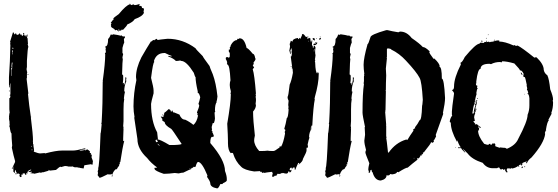

<svg xmlns="http://www.w3.org/2000/svg" viewBox="-20 -919 3039 1045"><path d="M50.3 -742.2H54.2L58.1 -732.4H62V-736.3H67.9Q67.9 -734.9 71.8 -728.5H73.7Q74.7 -728.5 79.6 -732.4L83.5 -730.5V-736.3H89.4V-730.5H91.3L95.2 -732.4Q99.1 -727.5 99.1 -724.6H105Q105 -730.5 108.9 -730.5L105 -738.3L108.9 -740.2L112.8 -734.4Q110.8 -731 110.8 -726.6Q115.2 -726.6 118.7 -724.6Q118.7 -726.6 120.6 -726.6V-718.8H122.6Q124 -730.5 128.4 -730.5H130.4Q126.5 -711.4 126.5 -709L130.4 -710.9H132.3Q132.3 -709 130.4 -705.1Q132.3 -688.5 132.3 -679.7H130.4L134.3 -664.1Q130.4 -657.7 126.5 -587.9V-554.7L124.5 -543Q126.5 -527.3 128.4 -527.3L126.5 -517.6V-494.1Q126.5 -492.2 124.5 -492.2L134.3 -410.2Q134.3 -408.2 132.3 -408.2Q138.2 -345.2 147.9 -283.2H149.9L147.9 -279.3Q159.7 -186.5 159.7 -152.3H157.7L159.7 -148.4V-132.8H163.6Q163.6 -130.9 161.6 -127Q165.5 -106 165.5 -99.6Q163.6 -95.7 163.6 -93.8Q188.5 -84 198.7 -84L222.2 -85.9L226.1 -84Q284.7 -99.6 316.9 -99.6H376.5Q397.5 -99.6 439 -111.3H444.8Q444.8 -105.5 437 -105.5H431.2V-103.5Q429.2 -103.5 429.2 -105.5Q414.6 -101.6 413.6 -101.6V-99.6H425.3Q427.7 -99.6 446.8 -103.5H452.6V-107.4Q467.3 -99.1 470.2 -93.8Q468.3 -89.8 468.3 -87.9L476.1 -84L474.1 -80.1V-78.1Q480 -78.1 480 -74.2Q478 -70.8 478 -66.4H480L478 -62.5Q485.8 -43.9 485.8 -41L483.9 -29.3L485.8 -25.4L481.9 -23.4H478Q476.1 -23.4 476.1 -25.4L439 -19.5L435.1 -2Q409.7 -4.9 409.7 -7.8L405.8 -5.9Q399.9 -7.8 399.9 -9.8L396 -7.8Q394 -7.8 394 -9.8L390.1 -7.8Q386.7 -7.8 372.6 -13.7Q369.1 -11.7 364.7 -11.7L360.8 -13.7L356.9 -11.7Q343.3 -15.6 333.5 -15.6Q314.5 -9.8 313 -9.8L309.1 -11.7Q304.2 -11.7 284.7 5.9Q280.3 5.9 249.5 9.8Q249.5 5.9 245.6 5.9H243.7L245.6 9.8Q228 15.6 212.4 19.5V17.6L202.6 21.5Q198.7 19.5 196.8 19.5Q166 27.3 161.6 27.3L163.6 23.4H161.6L157.7 25.4L153.8 23.4Q149.9 25.4 147.9 25.4L146 21.5Q149.4 19.5 153.8 19.5V15.6L140.1 17.6V15.6L136.2 17.6H134.3Q134.3 13.2 147.9 7.8L149.9 3.9H147.9Q128.4 9.3 128.4 23.4Q130.4 23.4 130.4 25.4H128.4L122.6 21.5V23.4Q124.5 27.3 124.5 29.3L118.7 33.2Q114.7 28.3 114.7 23.4L110.8 25.4H108.9L105 23.4Q105 25.4 103 25.4L105 29.3V31.2H103L99.1 29.3Q99.1 33.2 95.2 33.2L97.2 37.1V41Q97.2 44.9 93.3 44.9H91.3Q88.4 44.9 85.4 37.1Q87.4 33.7 87.4 29.3Q82.5 25.4 79.6 25.4L69.8 27.3V25.4L71.8 21.5Q68.8 21.5 64 5.9H62Q62 13.7 60.1 13.7L62 17.6Q62 21.5 58.1 21.5L52.2 13.7V9.8Q52.2 7.8 54.2 7.8L52.2 3.9Q54.2 0 54.2 -2H52.2Q48.3 0 46.4 0H44.4V-2H48.3V-7.8L62 -37.1V-43Q54.2 -68.4 44.4 -115.2Q44.4 -116.7 46.4 -127Q42.5 -170.4 42.5 -193.4Q37.6 -193.4 32.7 -228.5H30.8L32.7 -242.2Q32.7 -246.6 30.8 -250Q30.8 -252 32.7 -252Q28.8 -269 28.8 -279.3H30.8Q30.8 -281.2 28.8 -281.2Q30.8 -304.7 32.7 -304.7L30.8 -324.2V-384.8Q36.6 -384.8 36.6 -398.4Q32.7 -398.4 32.7 -402.3Q36.6 -402.3 36.6 -406.2V-464.8H34.7Q34.7 -443.4 30.8 -443.4H28.8Q28.8 -449.2 30.8 -449.2L28.8 -459V-498Q34.7 -580.1 36.6 -675.8L34.7 -679.7Q36.6 -683.1 36.6 -687.5L34.7 -691.4ZM48.3 -660.2V-652.3H52.2V-656.2Q52.2 -660.2 48.3 -660.2ZM48.3 -646.5 46.4 -636.7V-632.8Q50.3 -632.8 50.3 -636.7V-646.5ZM46.4 -630.9V-623H48.3V-630.9ZM44.4 -578.1Q44.4 -575.7 42.5 -558.6L44.4 -548.8Q40.5 -548.8 40.5 -546.9V-505.9H42.5V-541Q46.4 -541 46.4 -544.9Q46.4 -546.9 44.4 -546.9L46.4 -550.8V-564.5L48.3 -578.1ZM130.4 -515.6H134.3V-511.7H130.4ZM28.8 -425.8H32.7V-421.9H28.8ZM151.9 -125V-119.1H153.8V-125ZM151.9 -105.5V-101.6H153.8V-105.5ZM157.7 -105.5V-101.6H159.7V-105.5ZM442.9 -99.6V-97.7H446.8V-99.6ZM54.2 -11.7V-5.9H56.2V-11.7ZM62 25.4H65.9Q69.8 25.9 69.8 29.3H65.9Q62 29.3 62 25.4Z M595.7 -732.4Q625 -728.5 636.7 -724.6Q640.6 -726.6 642.6 -726.6Q642.6 -723.6 648.4 -720.7H660.2V-714.8L654.3 -707L656.2 -687.5Q652.3 -681.6 646.5 -658.2V-630.9L650.4 -625L646.5 -607.4Q646.5 -601.1 648.4 -597.7Q646.5 -592.3 644.5 -513.7Q647.5 -513.7 650.4 -507.8V-484.4L648.4 -464.8L654.3 -468.8V-457Q658.7 -457 662.1 -482.4V-498H664.1Q668 -497.6 668 -494.1L666 -482.4L668 -478.5Q656.2 -452.6 656.2 -421.9L660.2 -419.9Q656.2 -403.8 654.3 -382.8Q654.3 -380.9 656.2 -380.9Q652.3 -361.8 652.3 -324.2V-259.8Q652.3 -249 650.4 -232.4Q652.3 -229.5 652.3 -220.7H650.4Q650.4 -218.8 652.3 -218.8Q650.4 -182.6 650.4 -166V-150.4L654.3 -152.3H656.2Q646.5 -115.7 634.8 -37.1L630.9 -35.2L632.8 -31.2L630.9 -27.3Q632.8 -27.3 632.8 -25.4Q628.9 -23.4 627 -23.4Q628.9 -19.5 628.9 -17.6Q619.1 -6.8 619.1 -3.9Q619.1 -1 611.3 3.9Q611.3 2 609.4 2Q594.7 16.1 591.8 31.2H587.9V27.3Q582 29.3 582 31.2L578.1 29.3Q576.2 29.3 576.2 31.2L566.4 29.3Q528.8 48.8 521.5 48.8Q521.5 46.9 511.7 35.2V33.2L513.7 21.5Q511.7 17.6 511.7 15.6Q511.7 12.2 515.6 0L513.7 -3.9Q520.5 -3.9 527.3 -193.4Q529.3 -193.4 533.2 -242.2Q533.2 -244.1 531.2 -244.1L533.2 -253.9Q539.1 -353.5 539.1 -476.6H541Q541 -478.5 539.1 -478.5Q552.7 -576.2 552.7 -623Q550.8 -627 550.8 -628.9Q553.7 -628.9 556.6 -636.7Q554.7 -640.6 554.7 -642.6H556.6L554.7 -646.5V-650.4L556.6 -660.2H552.7V-666Q568.4 -666 568.4 -707Q578.1 -716.3 582 -730.5H587.9L591.8 -728.5Q592.3 -732.4 595.7 -732.4ZM593.8 35.2V37.1Q593.8 41 589.8 41H587.9V37.1Q589.8 37.1 593.8 35.2ZM624 -746.6V-750.5L628.9 -758.3V-760.3H626.5Q624.5 -750.5 619.6 -750.5Q619.6 -756.3 615.2 -756.3Q610.8 -754.4 606 -754.4Q606 -759.8 587.4 -770L583 -777.8L585.4 -781.7Q583 -785.6 583 -787.6Q587.4 -787.6 587.4 -791.5Q583 -791.5 583 -795.4Q595.2 -813 599.1 -813L596.7 -816.9Q596.7 -822.3 626.5 -842.3Q667.5 -891.6 686 -895V-898.9H688Q688 -895 695.3 -891.1Q702.6 -895 709 -895Q709.5 -891.1 713.4 -891.1Q720.7 -891.1 738.8 -897L740.7 -893.1Q736.3 -892.6 736.3 -889.2Q752.4 -885.7 752.4 -881.3V-875.5Q763.7 -875 763.7 -869.6Q763.7 -865.7 761.2 -854L763.7 -850.1Q755.9 -829.6 713.4 -814.9Q703.1 -798.3 672.4 -785.6Q672.4 -779.8 649.4 -756.3Q644.5 -758.3 642.6 -758.3Q639.2 -750.5 633.3 -750.5L635.7 -754.4V-756.3Q633.8 -756.3 624 -746.6Z M833.5 -708 837.4 -701.2Q847.7 -703.6 892.1 -708Q975.1 -708 1044.4 -656.2Q1044.4 -652.3 1083.5 -613.3Q1083.5 -609.4 1120.6 -559.6Q1120.6 -555.2 1138.2 -514.6Q1155.8 -467.3 1163.6 -394Q1161.1 -368.2 1157.7 -368.2L1159.7 -364.3Q1149.9 -351.1 1149.9 -316.9Q1151.9 -312.5 1151.9 -310.5Q1147.9 -310.5 1147.9 -303.7L1149.9 -273.9Q1149.9 -265.1 1144 -248L1140.1 -250H1138.2L1132.3 -228.5V-224.6Q1132.3 -219.7 1134.3 -215.8Q1132.3 -211.9 1132.3 -207Q1136.2 -206.5 1136.2 -203.1V-196.3Q1138.7 -196.3 1144 -179.2Q1144 -176.3 1138.2 -172.9Q1136.2 -172.9 1136.2 -174.8Q1124.5 -174.8 1124.5 -140.6Q1204.6 -47.9 1204.6 11.7Q1214.4 37.1 1214.4 54.7V63.5Q1212.4 70.3 1192.9 78.6Q1192.9 83 1189 83H1179.2Q1169.4 106.4 1161.6 106.4Q1124.5 99.6 1124.5 78.6Q1124.5 68.8 1106.9 43.9Q1108.9 36.6 1108.9 35.6Q1078.6 -37.6 1058.1 -37.6Q1051.8 -37.6 1044.4 -11.7L1040.5 -9.8Q1036.6 -11.7 1034.7 -11.7Q1034.7 -9.8 1021 -1V-5.4H1019V-1Q1021 -1 1021 1Q1017.1 1 978 20.5Q968.3 20.5 952.6 24.9Q935.5 22.5 931.2 22.5Q897.5 26.9 876.5 26.9H870.6Q821.8 10.3 821.8 1Q821.8 -1 819.8 -5.4Q828.1 -5.4 835.4 -7.3Q801.8 -31.7 780.8 -59.1Q728 -107.9 728 -162.1L710.4 -280.3H712.4Q706.5 -313 706.5 -340.3Q707 -413.6 722.2 -482.4Q720.2 -494.1 720.2 -499.5Q720.2 -547.9 749.5 -606.9Q778.8 -658.2 802.2 -694.8L806.2 -692.9Q806.2 -696.3 814 -701.2H815.9L819.8 -699.2Q819.8 -702.6 833.5 -708ZM817.9 -587.4Q819.8 -583.5 819.8 -581.1Q813 -581.1 802.2 -495.1Q815.9 -442.9 815.9 -426.3V-411.1Q802.2 -361.3 802.2 -353.5Q802.2 -258.8 835.4 -198.7L839.4 -162.1Q837.4 -162.1 837.4 -160.2Q851.1 -160.2 901.9 -129.9H929.2Q968.3 -131.3 968.3 -136.2Q915 -217.8 911.6 -217.8Q876.5 -237.8 876.5 -254.4Q862.8 -261.7 862.8 -265.1V-267.6L864.7 -271.5Q861.8 -271.5 855 -284.7H856.9L868.7 -282.2H870.6Q864.7 -290 864.7 -297.4Q869.1 -297.4 870.6 -286.6H872.6Q872.6 -298.8 874.5 -301.8Q872.6 -301.8 872.6 -303.7Q880.9 -308.6 897.9 -325.2Q909.7 -321.8 909.7 -312.5H915.5V-316.9H919.4Q919.4 -311.5 923.3 -306.2Q925.3 -306.2 925.3 -308.1Q926.3 -308.1 956.5 -295.4Q967.8 -267.6 987.8 -267.6Q1011.2 -256.8 1032.7 -239.3Q1051.3 -254.4 1058.1 -291Q1054.2 -291 1054.2 -295.4V-297.4L1056.2 -301.8Q1052.2 -301.8 1052.2 -306.2V-308.1Q1064 -335.9 1064 -344.7V-346.7Q1060.1 -352.1 1060.1 -353.5Q1065.4 -368.2 1069.8 -389.6Q1064 -413.6 1056.2 -413.6V-421.9Q1044.4 -473.6 1044.4 -499.5Q1041.5 -499.5 1034.7 -522.9Q994.1 -587.4 966.3 -587.4Q964.4 -587.4 960.4 -589.8Q949.7 -587.4 942.9 -587.4H937Q924.3 -601.6 896 -611.3V-615.2Q910.6 -611.3 913.6 -611.3V-615.2Q908.7 -615.2 878.4 -630.4H874.5Q831.5 -630.4 817.9 -587.4ZM829.6 -160.2 825.7 -151.4Q829.6 -151.4 829.6 -145L839.4 -147Q836.9 -155.8 829.6 -160.2ZM837.4 -136.2Q837.4 -133.3 847.2 -125.5H849.1Q849.1 -127.9 839.4 -136.2ZM1011.2 -2.9V-1H1015.1V-2.9Z M1627 -733.9H1628.9Q1635.7 -731.9 1644.5 -718.3H1650.4Q1651.4 -718.3 1658.2 -720.2V-716.3H1652.3V-708.5H1656.2L1662.1 -712.4H1666Q1666 -706.5 1669.9 -706.5V-704.6L1668 -700.7Q1671.9 -700.7 1671.9 -689H1673.8L1675.8 -698.7H1679.7L1677.7 -675.3L1683.6 -663.6Q1681.6 -663.6 1681.6 -661.6L1685.5 -659.7H1687.5V-669.4H1691.4Q1694.3 -669.4 1697.3 -659.7L1695.3 -646V-634.3Q1695.3 -626.5 1697.3 -618.7Q1695.3 -597.2 1693.4 -597.2L1695.3 -593.3V-587.4Q1695.3 -585.4 1693.4 -585.4Q1695.3 -581.5 1695.3 -579.6Q1697.3 -521 1707 -519V-524.9H1709Q1714.8 -524.9 1714.8 -517.1Q1714.8 -464.4 1693.4 -390.1Q1693.4 -382.3 1691.4 -382.3L1693.4 -378.4Q1685.5 -342.3 1679.7 -235.8Q1675.8 -233.9 1673.8 -233.9L1675.8 -224.1L1671.9 -226.1V-220.2Q1675.8 -220.2 1675.8 -218.3Q1663.6 -201.2 1662.1 -175.3Q1664.1 -171.4 1664.1 -169.4Q1660.2 -160.6 1654.3 -132.3Q1656.2 -125 1656.2 -116.7Q1652.8 -114.7 1648.4 -114.7V-99.1Q1648.4 -91.3 1628.9 -54.2Q1628.9 -41.5 1605.5 -22.9V-24.9Q1609.4 -29.8 1609.4 -30.8Q1607.4 -30.8 1603.5 -32.7Q1587.9 0.5 1587.9 4.4H1584V-7.3H1574.2Q1574.2 -1.5 1570.3 -1.5Q1566.4 -1.5 1566.4 -7.3Q1556.6 -5.9 1556.6 6.3Q1558.6 6.3 1562.5 8.3Q1563 4.4 1566.4 4.4V6.3Q1566.4 17.1 1556.6 20Q1554.7 16.1 1554.7 14.2H1548.8Q1548.8 25.9 1537.1 25.9Q1523.4 24.4 1523.4 22L1519.5 23.9L1515.6 22Q1505.9 27.8 1500 27.8H1496.1L1492.2 25.9Q1484.4 33.2 1484.4 37.6H1474.6Q1472.7 43.5 1462.9 43.5L1460.9 39.6Q1464.8 24.9 1464.8 22Q1460.9 22 1460.9 16.1Q1424.8 20 1419.9 22Q1416 20 1414.1 20L1410.2 22Q1404.3 22 1404.3 16.1H1400.4L1396.5 18.1V12.2Q1369.6 14.2 1363.3 14.2Q1309.6 6.3 1293 -11.2Q1262.2 -39.1 1248 -85.4Q1244.1 -87.4 1242.2 -87.4Q1238.3 -85.4 1236.3 -85.4Q1220.7 -100.1 1220.7 -140.1V-151.9Q1220.7 -178.7 1216.8 -245.6Q1236.3 -359.4 1236.3 -405.8Q1236.3 -407.7 1234.4 -407.7L1236.3 -417.5V-423.3Q1230.5 -442.4 1230.5 -456.5Q1230.5 -470.7 1234.4 -481.9Q1230 -565.9 1218.8 -565.9Q1214.8 -574.2 1214.8 -575.7L1216.8 -579.6Q1212.9 -591.8 1209 -597.2V-603Q1209 -607.9 1216.8 -608.9Q1223.1 -605 1226.6 -605L1230.5 -610.8V-630.4Q1224.6 -638.2 1224.6 -642.1Q1226.6 -646 1226.6 -647.9Q1224.6 -647.9 1224.6 -649.9H1226.6L1230.5 -647.9Q1230.5 -655.8 1232.4 -655.8L1230.5 -659.7V-661.6Q1234.9 -661.6 1236.3 -673.3Q1251.5 -700.7 1269.5 -700.7L1273.4 -708.5L1277.3 -706.5L1283.2 -710.4H1285.2Q1310.5 -710.4 1322.3 -657.7Q1330.1 -657.7 1355.5 -626.5Q1365.2 -626.5 1369.1 -601.1Q1371.1 -601.1 1371.1 -599.1Q1371.1 -592.3 1359.4 -577.6L1361.3 -573.7Q1358.9 -564 1355.5 -564L1363.3 -550.3Q1361.3 -550.3 1355.5 -542.5Q1365.2 -512.2 1373 -409.7Q1373 -407.7 1371.1 -407.7L1373 -397.9Q1373 -394 1371.1 -394L1373 -380.4V-370.6Q1373 -363.8 1371.1 -353Q1373 -349.1 1373 -347.2Q1373 -329.6 1357.4 -312Q1357.4 -265.1 1367.2 -181.2Q1363.3 -163.6 1363.3 -155.8Q1363.3 -127.9 1390.6 -97.2H1408.2Q1423.3 -97.2 1435.5 -99.1Q1445.3 -97.2 1460.9 -97.2H1468.8Q1476.1 -97.2 1496.1 -112.8Q1502 -112.8 1502 -122.6H1505.9L1509.8 -120.6Q1522.5 -141.6 1531.2 -190.9V-194.8Q1529.3 -198.7 1529.3 -200.7Q1533.2 -207 1533.2 -212.4Q1530.3 -212.4 1527.3 -218.3Q1535.2 -242.7 1541 -276.9Q1547.9 -276.9 1550.8 -321.8L1548.8 -331.5L1550.8 -335.4Q1548.8 -343.3 1548.8 -349.1Q1548.8 -353.5 1550.8 -370.6Q1544.9 -381.3 1544.9 -392.1Q1549.3 -392.1 1556.6 -458.5Q1566.4 -478.5 1574.2 -522.9Q1572.3 -543.5 1572.3 -546.4H1568.4V-550.3Q1568.4 -552.2 1570.3 -552.2L1562.5 -610.8Q1568.4 -610.8 1568.4 -630.4Q1568.4 -632.3 1566.4 -636.2Q1568.4 -640.1 1568.4 -642.1L1566.4 -655.8H1564.5Q1564.5 -650.9 1560.5 -646Q1562.5 -635.3 1562.5 -628.4V-626.5H1558.6Q1558.6 -633.3 1554.7 -644Q1558.6 -661.6 1558.6 -667.5Q1558.6 -668.9 1556.6 -679.2Q1562.5 -693.8 1562.5 -696.8H1564.5Q1565.4 -696.8 1570.3 -692.9H1572.3Q1572.3 -708 1601.6 -712.4Q1603.5 -708.5 1603.5 -706.5H1607.4V-712.4H1611.3V-708.5H1615.2Q1615.2 -710.4 1625 -730Q1623 -730 1623 -731.9ZM1720.7 -720.2H1724.6V-718.3H1720.7ZM1724.6 -714.4 1726.6 -710.4V-708.5Q1726.6 -705.6 1720.7 -702.6Q1716.8 -702.6 1716.8 -706.5Q1716.8 -709.5 1724.6 -714.4ZM1689.5 -712.4 1693.4 -706.5V-698.7H1691.4Q1682.6 -702.6 1681.6 -706.5V-710.4Q1682.6 -710.4 1689.5 -712.4ZM1705.1 -712.4V-708.5H1701.2Q1701.7 -712.4 1705.1 -712.4ZM1669.9 -710.4H1671.9V-706.5H1669.9ZM1658.2 -696.8V-692.9H1660.2V-696.8ZM1697.3 -689Q1700.7 -687 1707 -687V-685.1Q1702.1 -673.3 1691.4 -673.3H1685.5V-675.3Q1688.5 -683.1 1691.4 -683.1Q1691.9 -679.2 1695.3 -679.2H1697.3V-681.2Q1695.3 -685.1 1695.3 -687Q1697.3 -687 1697.3 -689ZM1689.5 -649.9V-646Q1693.4 -646 1693.4 -649.9ZM1687.5 -644V-640.1H1691.4V-644ZM1562.5 -558.1H1566.4V-554.2H1562.5ZM1669.9 -218.3V-214.4H1671.9V-218.3Z M1834 -732.4Q1863.3 -728.5 1875 -724.6Q1878.9 -726.6 1880.9 -726.6Q1880.9 -723.6 1886.7 -720.7H1898.4V-714.8L1892.6 -707L1894.5 -687.5Q1890.6 -681.6 1884.8 -658.2V-630.9L1888.7 -625L1884.8 -607.4Q1884.8 -601.1 1886.7 -597.7Q1884.8 -592.3 1882.8 -513.7Q1885.7 -513.7 1888.7 -507.8V-484.4L1886.7 -464.8L1892.6 -468.8V-457Q1897 -457 1900.4 -482.4V-498H1902.3Q1906.2 -497.6 1906.2 -494.1L1904.3 -482.4L1906.2 -478.5Q1894.5 -452.6 1894.5 -421.9L1898.4 -419.9Q1894.5 -403.8 1892.6 -382.8Q1892.6 -380.9 1894.5 -380.9Q1890.6 -361.8 1890.6 -324.2V-259.8Q1890.6 -249 1888.7 -232.4Q1890.6 -229.5 1890.6 -220.7H1888.7Q1888.7 -218.8 1890.6 -218.8Q1888.7 -182.6 1888.7 -166V-150.4L1892.6 -152.3H1894.5Q1884.8 -115.7 1873 -37.1L1869.1 -35.2L1871.1 -31.2L1869.1 -27.3Q1871.1 -27.3 1871.1 -25.4Q1867.2 -23.4 1865.2 -23.4Q1867.2 -19.5 1867.2 -17.6Q1857.4 -6.8 1857.4 -3.9Q1857.4 -1 1849.6 3.9Q1849.6 2 1847.7 2Q1833 16.1 1830.1 31.2H1826.2V27.3Q1820.3 29.3 1820.3 31.2L1816.4 29.3Q1814.5 29.3 1814.5 31.2L1804.7 29.3Q1767.1 48.8 1759.8 48.8Q1759.8 46.9 1750 35.2V33.2L1752 21.5Q1750 17.6 1750 15.6Q1750 12.2 1753.9 0L1752 -3.9Q1758.8 -3.9 1765.6 -193.4Q1767.6 -193.4 1771.5 -242.2Q1771.5 -244.1 1769.5 -244.1L1771.5 -253.9Q1777.3 -353.5 1777.3 -476.6H1779.3Q1779.3 -478.5 1777.3 -478.5Q1791 -576.2 1791 -623Q1789.1 -627 1789.1 -628.9Q1792 -628.9 1794.9 -636.7Q1793 -640.6 1793 -642.6H1794.9L1793 -646.5V-650.4L1794.9 -660.2H1791V-666Q1806.6 -666 1806.6 -707Q1816.4 -716.3 1820.3 -730.5H1826.2L1830.1 -728.5Q1830.6 -732.4 1834 -732.4ZM1832 35.2V37.1Q1832 41 1828.1 41H1826.2V37.1Q1828.1 37.1 1832 35.2Z M2082 -754.9H2089.8Q2111.8 -749 2148.4 -743.2Q2154.8 -747.1 2158.2 -747.1Q2193.8 -747.1 2220.7 -711.9Q2264.2 -682.1 2281.2 -663.1Q2294.9 -663.1 2318.4 -639.6V-637.7Q2318.4 -635.7 2316.4 -635.7Q2316.4 -629.4 2339.8 -598.6L2343.8 -600.6Q2373 -573.2 2373 -557.6Q2371.1 -557.6 2371.1 -555.7Q2384.8 -555.7 2384.8 -491.2Q2397 -491.2 2402.3 -385.7Q2402.3 -358.9 2390.6 -303.7L2392.6 -299.8L2351.6 -184.6L2353.5 -176.8Q2342.8 -154.8 2339.8 -153.3L2341.8 -149.4Q2341.8 -146.5 2334 -141.6L2326.2 -145.5Q2326.2 -138.2 2289.1 -92.8Q2289.1 -88.9 2281.2 -88.9L2283.2 -85L2279.3 -79.1L2275.4 -81.1H2273.4V-79.1H2277.3V-75.2Q2274.4 -75.2 2271.5 -71.3Q2267.6 -73.2 2265.6 -73.2L2267.6 -69.3Q2264.2 -60.5 2255.9 -55.7L2250 -59.6V-57.6Q2252 -54.2 2252 -49.8Q2223.6 -28.3 2199.2 -6.8Q2188 -6.8 2148.4 18.6Q2145 16.6 2140.6 16.6Q2140.6 26.9 2113.3 30.3Q2109.9 28.3 2103.5 28.3Q2100.6 36.1 2089.8 36.1Q2085.9 34.2 2084 34.2Q2084 56.2 2052.7 63.5Q2020 63.5 2007.8 18.6Q2003.4 18.6 2002 4.9Q1994.1 6.8 1994.1 14.6H1996.1Q1994.1 21 1988.3 22.5L1986.3 18.6V16.6Q1986.3 14.6 1988.3 14.6Q1984.4 8.3 1984.4 2.9Q1984.4 -6.3 1990.2 -30.3Q1968.8 -82 1968.8 -88.9Q1969.2 -100.6 1972.7 -100.6Q1962.9 -135.7 1962.9 -153.3Q1966.8 -181.6 1966.8 -184.6V-188.5Q1966.8 -201.2 1964.8 -227.5H1966.8Q1953.1 -291.5 1953.1 -305.7Q1953.1 -411.6 1960.9 -461.9Q1960.9 -463.9 1959 -463.9L1960.9 -477.5V-501Q1960.9 -505.4 1962.9 -508.8Q1962.9 -510.7 1960.9 -510.7Q1960.9 -512.7 1962.9 -516.6Q1959 -545.9 1959 -565.4V-567.4Q1959 -602.1 1980.5 -678.7Q1984.9 -678.7 1996.1 -715.8Q1996.1 -730.5 2082 -754.9ZM2085.9 -651.4V-608.4Q2085.9 -606.4 2084 -606.4L2085.9 -602.5L2080.1 -545.9Q2080.1 -535.2 2082 -508.8Q2080.1 -465.8 2080.1 -428.7H2078.1L2080.1 -424.8V-418.9Q2080.1 -388.2 2078.1 -317.4H2076.2L2078.1 -313.5Q2078.1 -311.5 2076.2 -311.5Q2078.1 -296.9 2082 -239.3H2080.1L2082 -235.4V-178.7L2084 -168.9H2082Q2084 -162.6 2091.8 -88.9H2095.7Q2133.3 -142.1 2189.5 -159.2H2193.4L2197.3 -157.2Q2210.9 -180.7 2230.5 -208Q2228.5 -211.9 2228.5 -213.9Q2238.3 -221.7 2240.2 -221.7L2238.3 -225.6Q2253.4 -243.7 2263.7 -264.6Q2274.9 -264.6 2277.3 -342.8Q2278.8 -342.8 2281.2 -376Q2275.4 -475.1 2263.7 -495.1Q2247.6 -526.9 2189.5 -588.9Q2153.8 -627.9 2109.4 -649.4Q2108.9 -653.3 2095.7 -655.3H2089.8Q2085.9 -654.8 2085.9 -651.4ZM2232.4 -59.6V-55.7H2234.4V-59.6Z M2638.7 -731.9V-728H2634.8Q2635.3 -731.9 2638.7 -731.9ZM2625 -712.4H2628.9Q2628.9 -708.5 2625 -708.5ZM2671.9 -702.6H2673.8Q2673.8 -699.7 2668 -696.8V-698.7Q2668.5 -702.6 2671.9 -702.6ZM2603.5 -698.7 2605.5 -694.8V-690.9Q2601.6 -692.9 2599.6 -692.9V-694.8Q2600.1 -698.7 2603.5 -698.7ZM2681.6 -698.7H2697.3V-692.9Q2727.1 -692.9 2775.4 -671.4L2779.3 -673.3H2781.2L2787.1 -669.4H2789.1Q2793.5 -669.4 2796.9 -671.4Q2822.3 -658.7 2888.7 -605L2892.6 -606.9H2900.4Q2939.5 -569.3 2939.5 -538.6Q2942.9 -520 2959 -509.3Q2968.8 -488.8 2974.6 -433.1Q2990.2 -395.5 2990.2 -376.5L2988.3 -372.6L2990.2 -360.8Q2990.2 -330.1 2980.5 -304.2L2982.4 -300.3L2964.8 -267.1L2966.8 -263.2Q2958.5 -257.3 2951.2 -212.4Q2953.1 -212.4 2953.1 -210.4Q2950.2 -210.4 2945.3 -194.8L2947.3 -190.9Q2941.4 -139.6 2873 -62Q2853 -46.9 2847.7 -30.8H2845.7Q2841.8 -30.8 2841.8 -34.7Q2845.7 -36.6 2847.7 -36.6L2845.7 -40.5Q2825.7 -34.7 2820.3 -28.8Q2824.2 -28.8 2824.2 -26.9Q2820.3 -18.1 2816.4 -17.1V-22.9H2810.5Q2805.7 -19 2802.7 -19L2806.6 -13.2L2802.7 -11.2H2800.8L2802.7 -15.1H2798.8Q2787.6 -5.4 2765.6 -1.5Q2765.6 -5.4 2761.7 -5.4V-1.5H2757.8Q2753.4 -1.5 2750 -3.4Q2746.6 -1.5 2742.2 -1.5Q2742.2 -3.4 2740.2 -3.4Q2738.3 5.4 2738.3 12.2Q2742.2 12.7 2742.2 16.1Q2742.2 20 2738.3 20Q2728.5 12.2 2728.5 2.4H2726.6Q2721.7 6.3 2720.7 6.3Q2720.7 3.4 2714.8 0.5H2712.9Q2709 1 2709 4.4Q2702.6 4.4 2697.3 -7.3H2691.4L2685.5 -3.4H2662.1Q2628.4 -3.4 2607.4 -32.7Q2549.3 -51.3 2525.4 -83.5Q2524.4 -83.5 2502 -106.9H2500L2511.7 -91.3V-89.4H2509.8Q2490.2 -108.4 2490.2 -112.8H2472.7V-116.7H2488.3Q2475.1 -133.8 2470.7 -153.8H2468.8V-147.9H2466.8Q2433.6 -209 2433.6 -249.5V-251.5Q2430.2 -251.5 2427.7 -257.3Q2430.2 -275.9 2441.4 -290.5L2439.5 -294.4V-312Q2439.5 -327.6 2451.2 -409.7Q2451.2 -417 2439.5 -429.2Q2451.2 -429.2 2451.2 -448.7Q2451.2 -495.1 2488.3 -567.9L2486.3 -577.6Q2495.6 -579.1 2509.8 -608.9Q2569.8 -681.2 2589.8 -681.2Q2589.8 -684.1 2595.7 -687Q2606.4 -685.1 2613.3 -685.1Q2613.3 -688 2619.1 -690.9H2623L2627 -689V-690.9Q2625 -694.8 2625 -696.8H2628.9V-690.9H2636.7Q2638.7 -690.9 2638.7 -692.9Q2644.5 -690.9 2644.5 -689Q2652.3 -690.4 2652.3 -692.9Q2654.3 -692.9 2654.3 -690.9Q2667 -692.9 2675.8 -696.8H2681.6ZM2712.9 -585.4Q2712.9 -583.5 2710.9 -579.6L2701.2 -581.5Q2674.3 -581.5 2652.3 -569.8Q2645.5 -571.8 2644.5 -571.8Q2595.7 -571.8 2595.7 -544.4Q2580.6 -544.4 2572.3 -476.1V-464.4H2570.3V-462.4Q2570.3 -452.6 2578.1 -452.6V-450.7L2576.2 -440.9Q2580.1 -440.4 2580.1 -437Q2575.7 -437 2572.3 -411.6L2574.2 -407.7Q2570.3 -397.9 2566.4 -378.4V-372.6H2564.5V-368.7L2566.4 -364.7H2562.5V-358.9L2566.4 -360.8H2568.4V-356.9Q2560.5 -356.9 2560.5 -351.1Q2556.6 -342.3 2550.8 -302.2L2554.7 -300.3H2556.6Q2556.6 -307.1 2566.4 -310.1V-308.1Q2566.4 -306.2 2564.5 -306.2L2566.4 -302.2Q2560.5 -289.1 2560.5 -280.8Q2564.5 -263.2 2564.5 -261.2Q2561 -259.3 2556.6 -259.3V-257.3L2566.4 -245.6Q2564.5 -241.7 2564.5 -239.7L2570.3 -243.7L2574.2 -241.7Q2574.2 -243.7 2576.2 -243.7Q2576.2 -239.7 2597.7 -226.1V-224.1H2591.8Q2587.9 -224.1 2587.9 -230H2582V-228Q2587.9 -221.7 2587.9 -218.3Q2585.9 -214.4 2585.9 -212.4Q2587.9 -212.4 2587.9 -210.4Q2584 -208.5 2582 -208.5Q2582 -177.7 2615.2 -136.2Q2631.8 -130.4 2638.7 -130.4Q2638.7 -136.2 2648.4 -136.2Q2650.4 -132.3 2650.4 -130.4Q2658.2 -130.4 2658.2 -138.2H2660.2Q2662.1 -138.2 2662.1 -136.2L2666 -138.2H2673.8Q2673.8 -134.8 2677.7 -128.4Q2673.8 -127.9 2673.8 -124.5Q2680.2 -120.6 2699.2 -114.7Q2701.2 -114.7 2701.2 -116.7L2720.7 -114.7H2728.5Q2738.3 -110.4 2738.3 -108.9Q2786.1 -128.4 2800.8 -163.6Q2851.6 -259.3 2851.6 -294.4Q2861.3 -317.4 2861.3 -345.2V-384.3Q2858.9 -407.7 2851.6 -407.7V-411.6H2855.5Q2852.5 -429.2 2847.7 -429.2L2849.6 -439Q2849.6 -440.9 2845.7 -454.6H2847.7Q2838.9 -499.5 2835.9 -499.5Q2828.1 -499.5 2828.1 -505.4L2830.1 -517.1Q2821.8 -534.2 2812.5 -536.6Q2812.5 -534.7 2810.5 -534.7Q2810.5 -541.5 2779.3 -573.7Q2738.3 -585.4 2712.9 -585.4ZM2814.5 -524.9Q2819.3 -523.9 2824.2 -511.2H2822.3Q2814.5 -514.6 2814.5 -524.9ZM2832 -407.7H2835.9V-405.8H2832ZM2576.2 -386.2Q2580.1 -385.7 2580.1 -382.3L2576.2 -380.4ZM2576.2 -374.5H2578.1Q2578.1 -370.6 2574.2 -370.6L2576.2 -360.8L2566.4 -327.6H2572.3V-321.8Q2572.3 -317.9 2568.4 -317.9V-319.8L2570.3 -323.7H2566.4V-319.8L2570.3 -314Q2570.3 -310.1 2566.4 -310.1V-314H2564.5Q2564.5 -308.1 2558.6 -308.1V-310.1Q2558.6 -317.4 2568.4 -349.1L2564.5 -347.2L2562.5 -351.1Q2572.3 -351.1 2572.3 -362.8V-368.7L2568.4 -366.7H2566.4Q2566.4 -369.6 2576.2 -374.5ZM2459 -118.7H2460.9V-114.7H2459ZM2814.5 -28.8V-24.9H2816.4V-28.8ZM2837.9 -15.1V-9.3H2834V-11.2Q2834.5 -15.1 2837.9 -15.1ZM2824.2 -13.2 2826.2 -9.3Q2826.2 -6.3 2820.3 -3.4L2818.4 -7.3Q2818.4 -10.3 2824.2 -13.2ZM2732.4 4.4V6.3H2736.3V4.4Z"/></svg>

Font: Mister Brush
Style: Regular
Weight: 400
Designer: GGBotNet
Foundry: GGBotNet
Version: 1.00